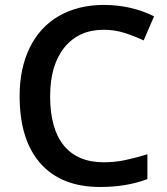

<svg xmlns="http://www.w3.org/2000/svg" viewBox="-20 -744 674 774"><path d="M397.9 -624Q297.4 -624 239.7 -552.7Q182.1 -481.4 182.1 -356Q182.1 -224.6 237.5 -157.2Q293 -89.8 397.9 -89.8Q443.4 -89.8 485.8 -98.9Q528.3 -107.9 574.2 -122.1V-22Q490.2 9.8 383.8 9.8Q227.1 9.8 143.1 -85.2Q59.1 -180.2 59.1 -356.9Q59.1 -468.3 99.9 -551.8Q140.6 -635.3 217.8 -679.7Q294.9 -724.1 398.9 -724.1Q508.3 -724.1 601.1 -678.2L559.1 -581.1Q522.9 -598.1 482.7 -611.1Q442.4 -624 397.9 -624Z"/></svg>

Font: f1_57812          
Style: Regular
Weight: 600
Foundry: Ascender Corporation
Version: Version 1.10